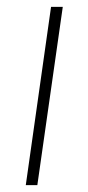

<svg xmlns="http://www.w3.org/2000/svg" viewBox="-20 -540 257 560"><path d="M163.1 -520 88.9 0H55.2L128.9 -520Z"/></svg>

Font: Fira Sans Compressed UltraLight
Style: Italic
Weight: 200
Width: 3
Italic angle: -8°
Designer: Carrois Corporate & Edenspiekermann AG
Foundry: Carrois Corporate GbR & Edenspiekermann AG
Version: Version 4.203;PS 004.203;hotconv 1.0.88;makeotf.lib2.5.64775